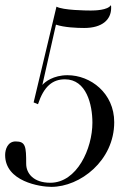

<svg xmlns="http://www.w3.org/2000/svg" viewBox="-47 -714 505 748"><path d="M101 -308 84 -315 173 -688C199 -674 288 -673 307 -673C322 -673 373 -674 385 -694C386 -692 386 -688 386 -683C386 -638 352 -605 281 -605C253 -605 203 -607 171 -618L118 -383C128 -395 161 -421 216 -421C306 -421 398 -351 398 -238C398 -88 265 14 153 14C109 14 -27 -7 -27 -110C-27 -132 -17 -163 14 -163C53 -163 55 -143 55 -76C55 -39 83 -2 149 -2C253 -2 313 -135 313 -236C313 -306 290 -405 206 -405C158 -405 124 -378 101 -308Z"/></svg>

Font: Open Baskerville 0.0.53
Style: Normal
Weight: 400
Designer: Isaac Moore, James Puckett, Rob Mientjes
Foundry: The Open Baskerville Project
Version: 0.0.53 (g939f078)